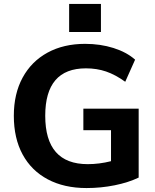

<svg xmlns="http://www.w3.org/2000/svg" viewBox="-20 -943 785 972"><path d="M682 -393V-44Q630 -19 560.5 -5Q491 9 418 9Q305 9 222 -35Q139 -79 94.5 -161Q50 -243 50 -357Q50 -468 94.5 -550Q139 -632 220.5 -676.5Q302 -721 411 -721Q488 -721 554.5 -700Q621 -679 664 -641L614 -529Q564 -565 517 -581Q470 -597 415 -597Q209 -597 209 -357Q209 -112 424 -112Q483 -112 542 -127V-284H402V-393ZM330 -923H491V-781H330Z"/></svg>

Font: Muli ExtraBold
Style: Regular
Weight: 800
Designer: Vernon Adams
Foundry: Vernon Adams
Version: Version 2.000